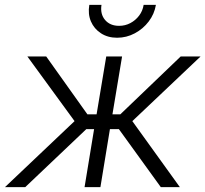

<svg xmlns="http://www.w3.org/2000/svg" viewBox="-39 -767 842 787"><path d="M-18.6 0 266.6 -270.5 73.2 -535.6H150.4L319.3 -298.3H356.9L396.5 -535.6H461.4L421.9 -298.3H454.1L701.7 -535.6H783.2L503.4 -270.5L698.2 0H620.1L448.2 -237.8H411.6L372.6 0H307.6L346.7 -237.8H314.9L64.5 0ZM440.9 -612.3Q402.8 -612.3 374.8 -630.6Q346.7 -648.9 333.7 -679.2Q320.8 -709.5 327.1 -747.1H377Q371.1 -709.5 391.6 -685.3Q412.1 -661.1 449.2 -661.1Q474.1 -661.1 495.4 -672.4Q516.6 -683.6 531.2 -702.9Q545.9 -722.2 549.8 -747.1H600.1Q593.8 -709.5 570.6 -679Q547.4 -648.4 513.4 -630.4Q479.5 -612.3 440.9 -612.3Z"/></svg>

Font: Inter 20pt Light
Style: Italic
Weight: 300
Italic angle: -9.3988°
Version: Version 4.001;git-66647c0bb